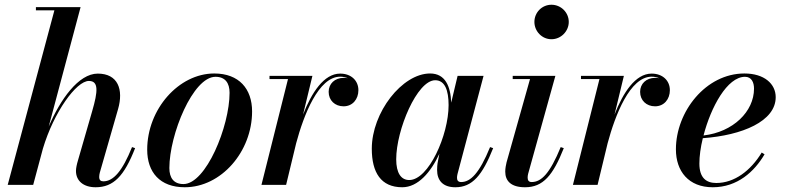

<svg xmlns="http://www.w3.org/2000/svg" viewBox="-20 -780 3322 810"><path d="M369 -311.5 309 -103.5C304 -87 300.5 -70.5 300.5 -59C300.5 -17 332 10 383.5 10C458.5 10 504 -37 550 -155L537 -159.5C496.5 -58.5 458.5 -15 416 -15C404.5 -15 398.5 -20.5 398.5 -33.5C398.5 -38.5 399.5 -46.5 401 -51.5L478 -319.5C502 -402.5 477.5 -469.5 392.5 -469.5C311 -469.5 234 -359.5 185.5 -246L320 -750H131.5V-736.5H209.5L12.5 0H120L161 -153C207 -307 302 -438.5 355 -438.5C397 -438.5 393 -394 369 -311.5Z M759.5 10C913 10 1043.5 -140 1043.5 -310C1043.5 -405 988.5 -470 884 -470C734 -470 601 -319.5 601 -148.5C601 -53.5 654.5 10 759.5 10ZM754 -3.5C713 -3.5 694.5 -29.5 694.5 -71C694.5 -212.5 794 -456 889 -456C930 -456 948.5 -430 948.5 -388.5C948.5 -247 849 -3.5 754 -3.5Z M1195 -446.5 1083 0H1187L1229.5 -176C1261 -293.5 1323.5 -456.5 1415 -456.5C1427 -456.5 1438 -454 1447 -450C1441.5 -451 1436 -451.5 1430 -451.5C1392 -451.5 1366.5 -426.5 1366.5 -392.5C1366.5 -356.5 1393 -331.5 1429.5 -331.5C1467.5 -331.5 1492 -361.5 1492 -399.5C1492 -440 1461.5 -469.5 1415 -469.5C1346.5 -469.5 1294.5 -389 1258.5 -296.5L1298 -460H1117V-446.5Z M2060.5 -155 2047.5 -159.5C2002.5 -49 1965 -12 1925.5 -12C1912.5 -12 1908 -19.5 1908 -29.5C1908 -34 1908.5 -40 1910 -45.5L2020 -460H1910.5L1883.5 -347C1881 -415 1859 -470 1794.5 -470C1676.5 -470 1548.5 -305.5 1548.5 -152.5C1548.5 -52.5 1587 10 1677 10C1743.5 10 1797.5 -53.5 1833.5 -131L1826 -91.5C1825 -84.5 1824 -75 1824 -63C1824 -19.5 1847.5 10 1901 10C1972.5 10 2015 -40.5 2060.5 -155ZM1872.5 -336.5C1872.5 -209.5 1788 -20.5 1706.5 -20.5C1672 -20.5 1651.5 -50 1651.5 -108C1651.5 -232 1739.5 -441.5 1816 -441.5C1857 -441.5 1872.5 -399 1872.5 -336.5Z M2234.5 -687.5C2234.5 -648.5 2266 -614.5 2306.5 -614.5C2347 -614.5 2379.5 -648.5 2379.5 -687.5C2379.5 -727 2347 -760 2306.5 -760C2266 -760 2234.5 -727 2234.5 -687.5ZM2358.5 -155 2345.5 -159.5C2300 -48.5 2264 -12 2223 -12C2210 -12 2206 -20 2206 -30.5C2206 -35 2206.5 -41 2208 -46.5L2323 -460H2143V-446.5H2216L2117 -95C2114.5 -84 2111.5 -70 2111.5 -56C2111.5 -16 2136.5 10 2195 10C2271.5 10 2313 -40.5 2358.5 -155Z M2509 -446.5 2397 0H2501L2543.5 -176C2575 -293.5 2637.5 -456.5 2729 -456.5C2741 -456.5 2752 -454 2761 -450C2755.5 -451 2750 -451.5 2744 -451.5C2706 -451.5 2680.5 -426.5 2680.5 -392.5C2680.5 -356.5 2707 -331.5 2743.5 -331.5C2781.5 -331.5 2806 -361.5 2806 -399.5C2806 -440 2775.5 -469.5 2729 -469.5C2660.5 -469.5 2608.5 -389 2572.5 -296.5L2612 -460H2431V-446.5Z M2930.5 -90C2930.5 -121 2935.5 -158 2945 -197C3111.5 -209 3252.5 -268.5 3252.5 -370C3252.5 -426.5 3204 -470 3120.5 -470C2957.5 -470 2831.5 -309 2831.5 -150C2831.5 -57.5 2885 10 2987 10C3091 10 3162.5 -56 3205.5 -129L3193.5 -136.5C3147 -60 3078.5 -8 3002 -8C2960.5 -8 2930.5 -28.5 2930.5 -90ZM3123 -456C3151 -456 3161 -432 3161 -406C3161 -309.5 3073 -223 2948 -208.5C2979 -328 3048 -456 3123 -456Z"/></svg>

Font: Bodoni* 16pt Medium
Style: Italic
Weight: 500
Italic angle: -13°
Version: Version 2.3